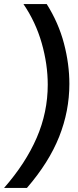

<svg xmlns="http://www.w3.org/2000/svg" viewBox="-75 -738 382 941"><path d="M57 183H-55Q51 62 105 -63Q159 -188 159 -323Q159 -423 129.5 -526.5Q100 -630 40 -718H154Q212 -626 238.5 -525Q265 -424 265 -327Q265 -194 215 -68Q165 58 57 183Z"/></svg>

Font: Zilla Slab
Style: Bold Italic
Weight: 700
Italic angle: -6°
Designer: Typotheque.com
Foundry: Typotheque type foundry
Version: Version 1.1; 2017; ttfautohint (v1.6)